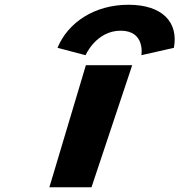

<svg xmlns="http://www.w3.org/2000/svg" viewBox="-20 -787 754 807"><path d="M341 -513H535.7L364.6 0H187.6ZM339.7 -555C339.7 -555 383.8 -658 487.3 -658C591.8 -658 574.3 -555 574.3 -555L710.9 -586C730.9 -693 663 -767 519.9 -767C377.8 -767 265.7 -693 221.7 -586Z"/></svg>

Font: Hussar
Style: BdSuprExtOblThree
Weight: 700
Foundry: Cannot Into Space Fonts
Version: Version 2.00